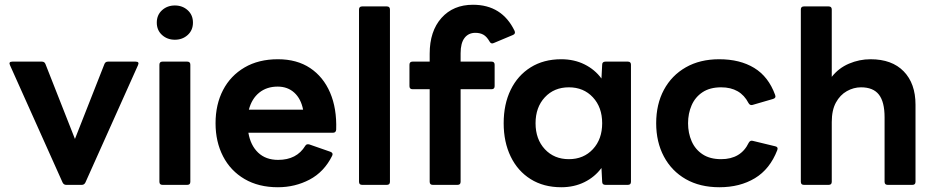

<svg xmlns="http://www.w3.org/2000/svg" viewBox="-20 -777 3932 807"><path d="M258 0Q248 0 243 -10L22 -503Q15 -518 32 -518H156Q167 -518 171 -508L295 -193L419 -508Q423 -518 434 -518H550Q567 -518 560 -503L339 -10Q334 0 324 0Z M715 -610Q683 -610 661 -630Q639 -650 639 -682Q639 -714 661 -734Q683 -754 715 -754Q747 -754 769 -734Q791 -714 791 -682Q791 -650 769 -630Q747 -610 715 -610ZM663 0Q650 0 650 -13V-505Q650 -518 663 -518H767Q780 -518 780 -505V-13Q780 0 767 0Z M1148 10Q1067 10 1008 -24.5Q949 -59 917.5 -120Q886 -181 886 -259Q886 -338 917.5 -398.5Q949 -459 1008 -493.5Q1067 -528 1148 -528Q1228 -528 1283.5 -491Q1339 -454 1367.5 -387.5Q1396 -321 1393 -232Q1392 -219 1379 -219H1024Q1033 -166 1065 -135.5Q1097 -105 1149 -105Q1227 -105 1263 -164Q1268 -173 1280 -170L1369 -139Q1382 -134 1376 -122Q1342 -54 1281 -22Q1220 10 1148 10ZM1147 -413Q1101 -413 1069.5 -387.5Q1038 -362 1026 -316H1254Q1245 -362 1217 -387.5Q1189 -413 1147 -413Z M1502 0Q1489 0 1489 -13V-737Q1489 -750 1502 -750H1606Q1619 -750 1619 -737V-13Q1619 0 1606 0Z M1799 0Q1786 0 1786 -13V-402H1714Q1701 -402 1701 -415V-505Q1701 -518 1714 -518H1786V-551Q1786 -646 1835.5 -701.5Q1885 -757 1968 -757Q2090 -757 2143 -647Q2148 -635 2136 -630L2055 -596Q2044 -591 2038 -602Q2026 -623 2012 -631Q1998 -639 1978 -639Q1949 -639 1932.5 -617.5Q1916 -596 1916 -553V-518H2046Q2059 -518 2059 -505V-415Q2059 -402 2046 -402H1916V-13Q1916 0 1903 0Z M2339 10Q2265 10 2210.5 -24Q2156 -58 2126.5 -119Q2097 -180 2097 -259Q2097 -339 2126.5 -399.5Q2156 -460 2210.5 -494Q2265 -528 2339 -528Q2393 -528 2436.5 -506.5Q2480 -485 2508 -447L2511 -505Q2511 -518 2525 -518H2619Q2632 -518 2632 -505V-13Q2632 0 2619 0H2525Q2511 0 2511 -13L2508 -71Q2480 -33 2436.5 -11.5Q2393 10 2339 10ZM2371 -108Q2433 -108 2472 -150Q2511 -192 2511 -259Q2511 -326 2472 -368Q2433 -410 2371 -410Q2309 -410 2270 -368Q2231 -326 2231 -259Q2231 -192 2270 -150Q2309 -108 2371 -108Z M3004 10Q2922 10 2862.5 -24Q2803 -58 2770.5 -119Q2738 -180 2738 -259Q2738 -339 2770.5 -399.5Q2803 -460 2862.5 -494Q2922 -528 3003 -528Q3090 -528 3150 -491.5Q3210 -455 3238 -378Q3243 -365 3229 -361L3143 -336Q3132 -333 3126 -344Q3092 -410 3011 -410Q2964 -410 2933 -389.5Q2902 -369 2887 -334.5Q2872 -300 2872 -259Q2872 -218 2887 -183.5Q2902 -149 2933 -128.5Q2964 -108 3011 -108Q3094 -108 3127 -177Q3133 -188 3144 -185L3239 -162Q3252 -159 3247 -146Q3216 -66 3153 -28Q3090 10 3004 10Z M3359 0Q3346 0 3346 -13V-737Q3346 -750 3359 -750H3463Q3476 -750 3476 -737V-454Q3505 -491 3548.5 -509.5Q3592 -528 3639 -528Q3729 -528 3778.5 -477Q3828 -426 3828 -337V-13Q3828 0 3815 0H3711Q3698 0 3698 -13V-284Q3698 -349 3674 -379.5Q3650 -410 3599 -410Q3568 -410 3539.5 -394Q3511 -378 3493.5 -346Q3476 -314 3476 -264V-13Q3476 0 3463 0Z"/></svg>

Font: LINE Seed Sans App
Style: Bold
Weight: 700
Designer: LINE VX Design & Dalton Maag Ltd & Sandoll Inc
Foundry: Dalton Maag Ltd
Version: Version 1.003